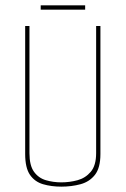

<svg xmlns="http://www.w3.org/2000/svg" viewBox="-20 -688 469 717"><path d="M209 9Q172 9 141 0Q110 -9 92 -35Q74 -61 74 -113V-591H90V-116Q90 -70 107 -46.5Q124 -23 151.5 -15Q179 -7 209 -7Q240 -7 269.5 -15Q299 -23 319 -46.5Q339 -70 339 -116V-591H355V-113Q355 -61 334.5 -35Q314 -9 280.5 0Q247 9 209 9ZM132 -652V-668H298V-652Z"/></svg>

Font: Alumni Sans Pinstripe
Style: Regular
Weight: 400
Designer: Robert E. Leuschke
Foundry: Robert E. Leuschke
Version: Version 1.010; ttfautohint (v1.8.4.7-5d5b)